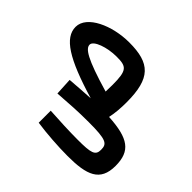

<svg xmlns="http://www.w3.org/2000/svg" viewBox="-149 -558 883 883"><g transform="rotate(-45 293.0 -116.5)"><path d="M371.1 3.4C527.8 3.4 575.2 -47.4 575.2 -182.6C575.2 -293 524.4 -408.2 451.2 -408.2C380.4 -408.2 327.6 -325.7 268.1 -126.5C266.1 -167 262.7 -207 259.3 -254.9L175.3 -250.5C180.7 -172.4 184.1 -128.9 184.1 -55.2C184.1 59.1 173.3 74.7 134.3 74.7C96.7 74.7 90.8 52.7 90.8 -34.7C90.8 -89.4 93.8 -154.8 97.7 -216.3H19.5C10.7 -157.2 4.9 -75.7 4.9 -14.2C4.9 109.9 27.8 174.3 128.9 174.3C225.6 174.3 259.3 126 267.1 -6.3C298.3 0.5 334 3.4 371.1 3.4ZM338.4 -100.1C387.2 -267.1 413.6 -304.7 439 -304.7C464.8 -304.7 487.8 -239.3 487.8 -177.7C487.8 -113.8 478 -99.1 382.3 -99.1C366.7 -99.1 352.1 -99.6 338.4 -100.1Z"/></g></svg>

Font: Cascadia Mono NF
Style: Regular
Weight: 400
Monospace: yes
Designer: Aaron Bell
Foundry: Saja Typeworks
Version: Version 2404.023